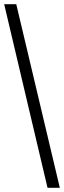

<svg xmlns="http://www.w3.org/2000/svg" viewBox="-20 -780 307 921"><path d="M208 121 0 -760H58L267 121Z"/></svg>

Font: Noto Serif Thai SemiCondensed Medium
Style: Regular
Weight: 500
Width: 4
Designer: Monotype Design Team
Foundry: Monotype Imaging Inc.
Version: Version 2.002; ttfautohint (v1.8.4.7-5d5b)